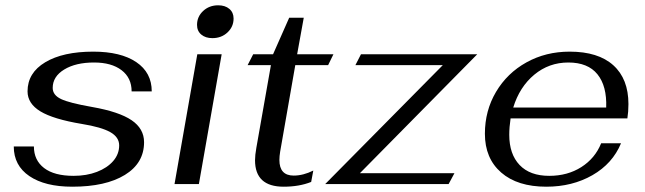

<svg xmlns="http://www.w3.org/2000/svg" viewBox="-20 -695 2436 725"><path d="M32 -142H108Q108 -90 146.5 -60.5Q185 -31 258 -31Q307 -31 346 -46Q385 -61 407.5 -87Q430 -113 430 -146Q430 -177 396.5 -196Q363 -215 289 -227Q181 -245 132.5 -274.5Q84 -304 84 -350Q84 -420 151 -460Q218 -500 332 -500Q436 -500 494.5 -460.5Q553 -421 553 -350H477Q477 -401 439 -430Q401 -459 335 -459Q266 -459 222.5 -432.5Q179 -406 179 -363Q179 -336 210.5 -321Q242 -306 328 -291Q430 -273 477 -241Q524 -209 524 -158Q524 -79 451.5 -34.5Q379 10 253 10Q150 10 91 -30Q32 -70 32 -142Z M724 -601Q724 -632 747 -653.5Q770 -675 804 -675Q830 -675 846 -661.5Q862 -648 862 -625Q862 -594 839 -572.5Q816 -551 782 -551Q756 -551 740 -564.5Q724 -578 724 -601ZM725 -490H817L731 0H639Z M943 -90Q943 -109 948 -137L1003 -449H915L936 -490H1011L1072 -628H1127L1102 -490H1239L1219 -449H1095L1038 -123Q1035 -105 1035 -91Q1035 -32 1089 -32Q1125 -32 1163 -51L1155 -8Q1110 10 1051 10Q943 10 943 -90Z M1652 -449H1322L1343 -490H1782L1339 -41H1696L1674 0H1208Z M1903 -186Q1903 -113 1942 -72Q1981 -31 2054 -31Q2123 -31 2175 -64Q2227 -97 2250 -154H2325Q2293 -77 2217 -33.5Q2141 10 2043 10Q1934 10 1872.5 -43.5Q1811 -97 1811 -190Q1811 -277 1853 -348Q1895 -419 1968 -459.5Q2041 -500 2131 -500Q2239 -500 2296 -448.5Q2353 -397 2353 -302Q2353 -273 2349 -248H1908Q1903 -215 1903 -186ZM1918 -289H2269Q2272 -370 2236 -414.5Q2200 -459 2126 -459Q2053 -459 1997.5 -413Q1942 -367 1918 -289Z"/></svg>

Font: Fahkwang
Style: Italic
Weight: 400
Italic angle: -10°
Version: Version 1.000; ttfautohint (v1.6)